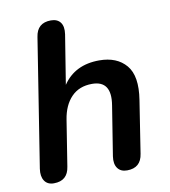

<svg xmlns="http://www.w3.org/2000/svg" viewBox="-81 -783 761 860"><g transform="rotate(-10 299.5 -352.5)"><path d="M95 8Q66 8 52.5 -12.5Q39 -33 44 -67L136 -650Q145 -713 208 -713Q237 -713 251 -694.5Q265 -676 260 -641L224 -417Q279 -499 390 -499Q470 -499 512 -449.5Q554 -400 537 -293L500 -55Q491 8 428 8Q399 8 385 -11.5Q371 -31 376 -65L412 -291Q430 -401 340 -401Q281 -401 245.5 -364Q210 -327 200 -263L167 -55Q158 8 95 8Z"/></g></svg>

Font: Nunito
Style: Bold Italic
Weight: 700
Italic angle: -9°
Designer: Vernon Adams
Foundry: Vernon Adams
Version: Version 3.601; ttfautohint (v1.8.2.53-6de2)